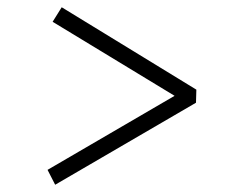

<svg xmlns="http://www.w3.org/2000/svg" viewBox="-20 -549 622 529"><path d="M132 -40 111 -81 461 -285 125 -489 150 -529 521 -302 520 -266Z"/></svg>

Font: Literata 36pt
Style: Italic
Weight: 400
Italic angle: -2°
Designer: Latin by Veronika Burian and Jose Scaglione. Greek by Irene Vlachou. Cyrillic by Vera Evstafieva
Foundry: TypeTogether
Version: Version 3.002